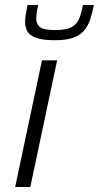

<svg xmlns="http://www.w3.org/2000/svg" viewBox="-20 -753 398 773"><path d="M41 0 149 -510H210L102 0ZM201 -591Q154 -591 127.5 -600Q101 -609 91 -625.5Q81 -642 81 -664Q81 -680 84 -697.5Q87 -715 91 -733H134Q130 -717 128 -703.5Q126 -690 126 -678Q126 -656 141 -644Q156 -632 202 -632Q246 -632 267.5 -643.5Q289 -655 298.5 -677.5Q308 -700 314 -733H358Q352 -702 343.5 -676Q335 -650 319.5 -631Q304 -612 276 -601.5Q248 -591 201 -591Z"/></svg>

Font: Saira Thin Light
Style: Italic
Weight: 300
Italic angle: -12°
Version: Version 1.101